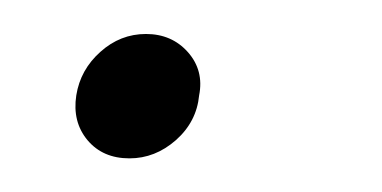

<svg xmlns="http://www.w3.org/2000/svg" viewBox="-20 -82 225 113"><path d="M56.2 11.2Q40.5 11.2 31.5 0.5Q22.5 -10.3 24.9 -25.9Q27.3 -41 39.1 -51.5Q50.8 -62 65.9 -62Q81.1 -62 90.6 -51.3Q100.1 -40.5 97.2 -25.9Q95.7 -10.3 83.5 0.5Q71.3 11.2 56.2 11.2Z"/></svg>

Font: Human Sans ExtraLight
Style: Italic
Weight: 200
Italic angle: -8°
Designer: Tim Radville
Foundry: Continuum
Version: Version 1.000;FEAKit 1.0